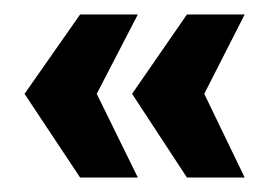

<svg xmlns="http://www.w3.org/2000/svg" viewBox="-20 -476 376 266"><path d="M14 -346 91 -456H171L114 -346L171 -230H91ZM163 -346 239 -456H319L263 -346L319 -230H239Z"/></svg>

Font: kids-team
Style: team
Weight: 400
Designer: Ryoichi Tsunekawa, Thomas Gollenia, Laura Emeder
Foundry: Ryoichi Tsunekawa, Thomas Gollenia, Laura Emeder
Version: Version 2.000